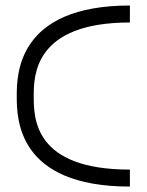

<svg xmlns="http://www.w3.org/2000/svg" viewBox="-20 -687 540 707"><path d="M458.3 -62.5C105 -62.5 104.2 -251.7 104.2 -333.3C104.2 -408.4 105.8 -604.2 458.3 -604.2V-666.7C43.3 -666.7 41.7 -411.9 41.7 -333.3C41.7 -250.3 43.3 0 458.3 0Z"/></svg>

Font: Amy Mono
Style: Regular
Weight: 400
Monospace: yes
Version: Version 001.000